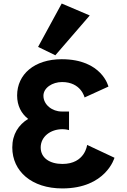

<svg xmlns="http://www.w3.org/2000/svg" viewBox="-20 -1060 713 1080"><path d="M194.2 -796.2 291.3 -749.1 484.8 -973 327.1 -1040.2ZM455.7 -511.8C455.7 -511.8 436.2 -598.5 329.2 -598.5C274.7 -598.5 224.3 -566.2 224.3 -521.2C224.3 -470.2 274.7 -432.8 326.2 -432.8H368.3V-328.2C368.3 -328.2 351.9 -333.3 331.3 -333.3C263.4 -333.3 208.9 -290.8 208.9 -230.5C208.9 -171 260.3 -137.8 331.3 -137.8C458.8 -137.8 470.1 -244.9 470.1 -244.9L623.9 -172.7C623.9 -172.7 576.3 -0.1 330.3 -0.1C158.8 -0.1 49.1 -96.2 49.1 -230.5C49.1 -304.4 84 -358 138.4 -391.1C100.1 -420.9 76.3 -465.1 76.3 -522.9C76.3 -641.9 173.2 -726.9 327.2 -726.9C554.2 -726.9 589.9 -573 589.9 -573Z"/></svg>

Font: Hussar
Style: BdSuprExt
Weight: 700
Foundry: Cannot Into Space Fonts
Version: Version 2.00